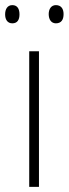

<svg xmlns="http://www.w3.org/2000/svg" viewBox="-32 -729 268 749"><path d="M-12 -673C-12 -653 -3 -638 16 -638C36 -638 44 -652 44 -673C44 -694 36 -709 16 -709C-3 -709 -12 -693 -12 -673ZM158 -674C158 -653 168 -638 186 -638C207 -638 216 -652 216 -674C216 -694 207 -709 186 -709C168 -709 158 -694 158 -674ZM120 0V-529H82V0Z"/></svg>

Font: Noto Sans Myanmar SemiCondensed ExtraLight
Style: Regular
Weight: 200
Width: 4
Designer: Monotype Design Team
Foundry: Monotype Imaging Inc.
Version: Version 2.107